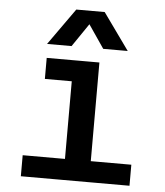

<svg xmlns="http://www.w3.org/2000/svg" viewBox="-55 -833 759 882"><g transform="rotate(5 325.0 -392.5)"><path d="M269 0V-552H388V0ZM74 0V-97H575V0ZM145 -455V-552H328V-455ZM141 -616 261 -785H392L513 -616H400L327 -723L254 -616Z"/></g></svg>

Font: Azeret Mono Medium
Style: Regular
Weight: 500
Designer: Martin Vácha
Foundry: Displaay
Version: Version 1.002